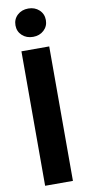

<svg xmlns="http://www.w3.org/2000/svg" viewBox="-103 -984 466 1023"><g transform="rotate(-10 129.5 -473.0)"><path d="M204.6 -727.5V0H54.2V-727.5ZM129.4 -792.5Q93.8 -792.5 70.3 -814.2Q46.9 -835.9 46.9 -869.1Q46.9 -902.3 70.3 -924.1Q93.8 -945.8 129.4 -945.8Q164.6 -945.8 188 -924.1Q211.4 -902.3 211.4 -869.1Q211.4 -835.9 188 -814.2Q164.6 -792.5 129.4 -792.5Z"/></g></svg>

Font: Inter Display
Style: Bold
Weight: 700
Designer: Rasmus Andersson
Foundry: rsms
Version: Version 4.001;git-9221beed3